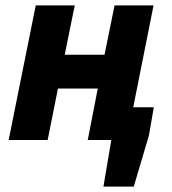

<svg xmlns="http://www.w3.org/2000/svg" viewBox="-20 -517 636 709"><path d="M12 0H156L194 -190H341L304 0H391L362 172H474L530 -17L548 -121H472L547 -497H403L366 -315H219L256 -497H112Z"/></svg>

Font: Source Sans Pro
Style: Bold Italic
Weight: 700
Italic angle: -11°
Designer: Paul D. Hunt
Foundry: Adobe Systems Incorporated
Version: Version 3.006;hotconv 1.0.111;makeotfexe 2.5.65597